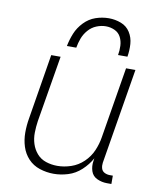

<svg xmlns="http://www.w3.org/2000/svg" viewBox="-84 -811 744 887"><g transform="rotate(10 288.0 -368.0)"><path d="M228 8Q261 8 295 -2.5Q329 -13 356.5 -38.5Q384 -64 401 -95L399 -82Q395 -57 402.5 -34.5Q410 -12 432 -2Q454 8 478 8H499V-31H485Q471 -31 459.5 -37Q448 -43 444.5 -55.5Q441 -68 443 -82L517 -530H473L418 -197Q413 -165 399.5 -133.5Q386 -102 360.5 -77.5Q335 -53 302.5 -42Q270 -31 238 -31Q238 -31 238 -31Q238 -31 238 -31Q210 -31 184.5 -39.5Q159 -48 142 -67.5Q125 -87 117 -112Q109 -137 109.5 -164.5Q110 -192 114 -219L166 -530H122L72 -225Q66 -191 66 -157Q66 -123 76 -91.5Q86 -60 108 -36.5Q130 -13 162 -2.5Q194 8 228 8ZM186 -584H230Q234 -607 242 -628.5Q250 -650 266 -668.5Q282 -687 304 -696Q326 -705 348 -705Q370 -705 389.5 -696Q409 -687 418.5 -668.5Q428 -650 429 -628Q430 -606 426 -584H470Q475 -614 473 -644Q471 -674 455.5 -698.5Q440 -723 412.5 -733.5Q385 -744 355 -744Q324 -744 293.5 -733.5Q263 -723 239.5 -698.5Q216 -674 204 -644.5Q192 -615 186 -584Z"/></g></svg>

Font: Iosevka Sparkle Extralight
Style: Italic
Weight: 200
Italic angle: -9°
Designer: Belleve Invis
Foundry: Belleve Invis
Version: Version 4.5.0; ttfautohint (v1.8.3)